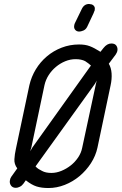

<svg xmlns="http://www.w3.org/2000/svg" viewBox="-20 -947 612 967"><path d="M392 -902Q404 -927 429 -927L434 -926Q440 -926 446 -923Q452 -920 455.5 -913.5Q459 -907 457 -895Q456 -892 454 -888L451 -880L419 -812Q412 -798 399.5 -793Q387 -788 379 -788Q366 -788 358.5 -797Q351 -806 354 -820Q355 -826 357 -830ZM128 -518Q138 -561 160.5 -598Q183 -635 216 -663Q249 -691 290.5 -707Q332 -723 378 -723Q394 -723 407 -721Q420 -719 432 -714.5Q444 -710 457 -703Q470 -696 486 -686L501 -705Q519 -728 541 -728Q559 -728 566.5 -716.5Q574 -705 571 -690Q569 -682 563 -673L564 -674L528 -626Q540 -606 542 -577.5Q544 -549 537 -517L471 -204Q462 -162 438 -125Q414 -88 380.5 -60Q347 -32 306.5 -16Q266 0 224 0Q189 0 164 -8Q139 -16 110 -39L98 -22Q91 -12 80 -6.5Q69 -1 60 -1Q43 -1 35 -13Q27 -25 30 -39Q31 -48 37 -57L67 -99Q51 -120 52.5 -145Q54 -170 60 -197ZM192 -86Q210 -76 239 -76Q264 -76 289.5 -86.5Q315 -97 336.5 -114Q358 -131 373.5 -154Q389 -177 394 -203L463 -524L467 -541L459 -526L159 -109Q166 -101 174 -96ZM409 -639Q390 -649 361 -649Q334 -649 308.5 -638.5Q283 -628 261.5 -610Q240 -592 225 -568.5Q210 -545 204 -518L138 -205L132 -185L143 -204L438 -617Q426 -628 409 -639Z"/></svg>

Font: VDS Compensated
Style: Light Italic
Weight: 300
Italic angle: -12°
Designer: artmaker
Foundry: artmaker
Version: Version 1.000 2012 initial release